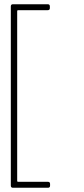

<svg xmlns="http://www.w3.org/2000/svg" viewBox="-20 -779 398 905"><path d="M31 96V-749Q31 -759 41 -759H205Q215 -759 215 -749V-741Q215 -731 205 -731H65Q61 -731 61 -727V74Q61 78 65 78H206Q216 78 216 88V96Q216 106 206 106H41Q31 106 31 96Z"/></svg>

Font: Barlow GEO Thin
Style: Regular
Weight: 100
Designer: Jeremy Tribby
Foundry: Tribby Type
Version: Version 1.408